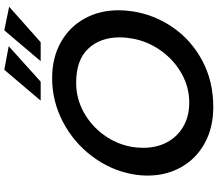

<svg xmlns="http://www.w3.org/2000/svg" viewBox="-78 -896 988 871"><g transform="rotate(-90 415.5 -460.0)"><path d="M800 -352Q805 -387 805 -415Q805 -501 767.5 -569.5Q730 -638 660 -677.5Q590 -717 497 -717Q392 -717 298.5 -668Q205 -619 142 -535Q79 -451 61 -351Q55 -317 55 -284Q55 -199 93.5 -131Q132 -63 202.5 -24.5Q273 14 366 14Q484 14 577.5 -36.5Q671 -87 728 -170.5Q785 -254 800 -352ZM682 -410Q682 -382 676 -350Q663 -281 621 -222.5Q579 -164 517.5 -129.5Q456 -95 386 -95Q324 -95 277.5 -122Q231 -149 206 -196Q181 -243 181 -303Q181 -331 185 -354Q197 -424 239 -482Q281 -540 343 -574Q405 -608 476 -608Q579 -608 630.5 -553.5Q682 -499 682 -410ZM642 -914 535 -934 395 -769H481ZM821 -912 714 -934 574 -769H660Z"/></g></svg>

Font: Geom Medium
Style: Italic
Weight: 500
Italic angle: -10°
Version: Version 1.102